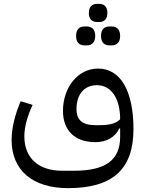

<svg xmlns="http://www.w3.org/2000/svg" viewBox="-20 -734 756 994"><path d="M547 -499H558C584 -499 602 -514 602 -548C602 -582 584 -597 558 -597H547C520 -597 503 -582 503 -548C503 -514 520 -499 547 -499ZM418 -499H429C455 -499 473 -514 473 -548C473 -582 455 -597 429 -597H418C391 -597 374 -582 374 -548C374 -514 391 -499 418 -499ZM482 -620H494C519 -620 536 -635 536 -667C536 -699 519 -714 494 -714H482C457 -714 440 -699 440 -667C440 -635 457 -620 482 -620ZM332 240C563 240 671 143 671 -66C671 -263 604 -379 488 -379C382 -379 306 -280 306 -160C306 -58 368 2 474 2C532 2 578 -25 597 -69H602V-26C602 95 527 150 362 150H302C179 150 106 84 106 -29C106 -79 124 -139 149 -191L87 -210C58 -142 40 -71 40 -10C40 147 148 240 332 240ZM494 -86H474C407 -86 376 -112 376 -170C376 -243 414 -293 482 -293C556 -293 602 -224 602 -117C583 -96 551 -86 494 -86Z"/></svg>

Font: IBM Plex Arabic
Style: Regular
Weight: 400
Designer: Mike Abbink, Paul van der Laan, Pieter van Rosmalen, Wael Morcos, Khajak Apelian
Foundry: Bold Monday
Version: Version 1.0